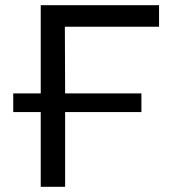

<svg xmlns="http://www.w3.org/2000/svg" viewBox="-20 -720 656 740"><path d="M231 -288H525V-360H231L230 -617H593V-700H137V-360H31V-288H137V0H231Z"/></svg>

Font: Montserrat-Alt1 Med
Style: Regular
Weight: 500
Designer: Differentunic
Foundry: Differentunic
Version: Version 7.222